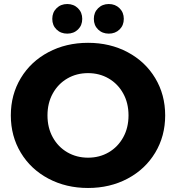

<svg xmlns="http://www.w3.org/2000/svg" viewBox="-20 -927 880 960"><path d="M34.1 -350Q34.1 -453.7 84 -536.5Q133.9 -619.3 222.1 -666.1Q310.4 -712.9 420.2 -712.9Q530.1 -712.9 618.1 -666.1Q706.1 -619.3 756 -536.5Q805.9 -453.6 805.9 -350Q805.9 -246.3 756 -163.5Q706.1 -80.7 618 -33.9Q529.9 12.9 420.2 12.9Q310.4 12.9 222.1 -33.9Q133.9 -80.7 84 -163.5Q34.1 -246.4 34.1 -350ZM622.6 -350Q622.6 -411.9 596 -459.8Q569.4 -507.8 523.4 -534.6Q477.3 -561.4 420.1 -561.4Q362.9 -561.4 316.7 -534.6Q270.6 -507.8 244 -459.8Q217.4 -411.9 217.4 -350Q217.4 -288.1 244 -240.2Q270.6 -192.2 316.8 -165.4Q363.1 -138.6 420.3 -138.6Q477.6 -138.6 523.5 -165.4Q569.4 -192.2 596 -240.2Q622.6 -288.1 622.6 -350ZM449.2 -832.6Q449.2 -864.8 470.5 -885.8Q491.8 -906.9 524.1 -906.9Q556.3 -906.9 577.7 -885.8Q599 -864.8 599 -832.6Q599 -800.2 577.7 -779.5Q556.3 -758.8 524.1 -758.8Q491.8 -758.8 470.5 -779.5Q449.2 -800.2 449.2 -832.6ZM241.4 -832.6Q241.4 -864.8 262.7 -885.8Q284 -906.9 316.3 -906.9Q348.5 -906.9 369.9 -885.8Q391.2 -864.8 391.2 -832.6Q391.2 -800.2 369.9 -779.5Q348.5 -758.8 316.3 -758.8Q284 -758.8 262.7 -779.5Q241.4 -800.2 241.4 -832.6Z"/></svg>

Font: iiserrat Thin
Style: Regular
Weight: 100
Designer: Akira Ohta
Foundry: Akira Ohta
Version: Version 1.200;Glyphs 3.3.1 (3343)